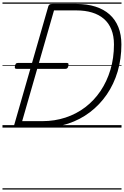

<svg xmlns="http://www.w3.org/2000/svg" viewBox="-20 -1030 1001 1550"><path d="M117 0Q89 0 94 -19L370 -979Q373 -989 380 -993.5Q387 -998 403 -998H598Q683 -998 750.5 -976.5Q818 -955 864.5 -913.5Q911 -872 935.5 -811Q960 -750 960 -671Q960 -554 929.5 -452Q899 -350 842 -267Q785 -184 706 -124Q627 -64 530 -32Q433 0 322 0ZM159 -52H322Q421 -52 509 -81Q597 -110 668.5 -164.5Q740 -219 791.5 -295.5Q843 -372 871.5 -467Q900 -562 900 -671Q900 -740 879 -792Q858 -844 818.5 -878Q779 -912 723 -929Q667 -946 596 -946H416ZM115 -474Q103 -474 100.5 -480.5Q98 -487 101 -498Q103 -509 108 -515.5Q113 -522 126 -522H518Q531 -522 532.5 -515Q534 -508 532 -498Q530 -487 524.5 -480.5Q519 -474 507 -474ZM0 490H961V500H0ZM0 -20H961V0H0ZM0 -505H961V-500H0ZM0 -1010H961V-1000H0Z"/></svg>

Font: Playwrite AU NSW Guides
Style: Regular
Weight: 400
Designer: Veronika Burian, José Scaglione
Foundry: TypeTogether
Version: Version 1.003